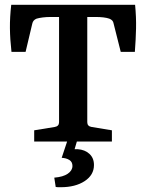

<svg xmlns="http://www.w3.org/2000/svg" viewBox="-20 -592 611 803"><path d="M123 0V-47L209 -61Q227 -64 227 -81V-521H192Q174 -521 158.5 -519Q143 -517 133 -514Q118 -508 115 -493L87 -375H28Q22 -428 21.5 -474Q21 -520 27 -572H545Q550 -520 549 -473.5Q548 -427 544 -375H485L455 -494Q454 -501 449.5 -506Q445 -511 437 -514Q417 -521 379 -521H345V-81Q345 -64 363 -61L448 -47V0ZM307 -19 292 32Q295 32 298 32Q301 32 305 32Q335 34 354 51.5Q373 69 373 98Q373 140 334 165.5Q295 191 234 191Q228 191 223 191Q218 191 213 190L207 151Q244 148 263.5 134.5Q283 121 283 102Q283 85 270 77Q257 69 238 68L267 -19Z"/></svg>

Font: Yrsa SemiBold
Style: Regular
Weight: 600
Version: Version 2.004